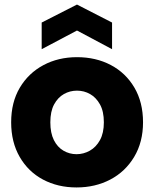

<svg xmlns="http://www.w3.org/2000/svg" viewBox="-20 -816 677 843"><path d="M316 7Q234 7 169 -27.5Q104 -62 66.5 -127Q29 -192 29 -279Q29 -367 67 -431Q105 -495 170.5 -530Q236 -565 318 -565Q401 -565 466.5 -530.5Q532 -496 570 -431.5Q608 -367 608 -279Q608 -192 569 -127Q530 -62 464 -27.5Q398 7 316 7ZM316 -139Q347 -139 374.5 -154.5Q402 -170 419 -201Q436 -232 436 -279Q436 -327 419 -357.5Q402 -388 375.5 -403Q349 -418 318 -418Q287 -418 260.5 -403Q234 -388 217.5 -357.5Q201 -327 201 -279Q201 -232 216.5 -201Q232 -170 258.5 -154.5Q285 -139 316 -139ZM472 -600 318 -682 163 -600V-717L318 -796L472 -717Z"/></svg>

Font: Parkinsans
Style: Bold
Weight: 700
Designer: Red Stone, Indian Type Foundry
Foundry: Indian Type Foundry
Version: Version 1.000